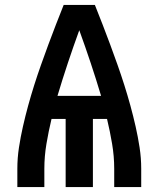

<svg xmlns="http://www.w3.org/2000/svg" viewBox="-20 -755 640 775"><path d="M50 0V-74Q50 -117 56.5 -159.5Q63 -202 72.5 -244Q82 -286 93.5 -328Q105 -370 118 -411Q131 -452 145.5 -493Q160 -534 175 -574.5Q190 -615 205.5 -655Q221 -695 237 -735H363Q379 -695 394.5 -655Q410 -615 425 -574.5Q440 -534 454.5 -493Q469 -452 482 -411Q495 -370 506.5 -328Q518 -286 527.5 -244Q537 -202 543.5 -159.5Q550 -117 550 -74V0H441V-74Q441 -124 432.5 -174.5Q424 -225 412 -275H355V0H245V-275H188Q176 -225 167.5 -174.5Q159 -124 159 -74V0ZM388 -368Q368 -435 346 -501Q324 -567 300 -633Q276 -567 254 -501Q232 -435 212 -368Z"/></svg>

Font: Iosevka Curly Extended
Style: Bold
Weight: 700
Width: 7
Monospace: yes
Designer: Belleve Invis
Foundry: Belleve Invis
Version: Version 11.1.0; ttfautohint (v1.8.3)